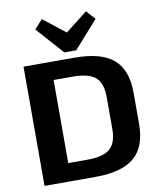

<svg xmlns="http://www.w3.org/2000/svg" viewBox="-100 -1031 929 1110"><g transform="rotate(-10 364.0 -476.0)"><path d="M70.4 -700H369Q525.7 -700 598.3 -637.8Q670.9 -575.6 670.9 -440.2V-259.3Q670.9 -124.4 598.1 -62.2Q525.2 0 369 0H70.4ZM194.7 -106.1H341.8Q434.6 -106.1 474.1 -140.9Q513.5 -175.7 513.5 -256.7V-443.3Q513.5 -524.8 474.1 -559.3Q434.6 -593.9 341.8 -593.9H194.7L228.3 -673.6V-24.9ZM528.7 -899.8 386.8 -740.3H317L174.7 -899.8L222.2 -952.5L395.6 -816.2H307.3L481.6 -952.5Z"/></g></svg>

Font: Pathway Extreme 8pt Thin
Style: Regular
Weight: 100
Designer: Eduardo Rodriguez Tunni
Foundry: Eduardo Rodriguez Tunni
Version: Version 1.000